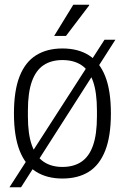

<svg xmlns="http://www.w3.org/2000/svg" viewBox="-20 -743 528 812"><path d="M244 12Q179 12 133 -16.5Q87 -45 63 -106Q39 -167 39 -263Q39 -360 63 -420.5Q87 -481 133 -509.5Q179 -538 244 -538Q310 -538 355.5 -509.5Q401 -481 425 -420.5Q449 -360 449 -263Q449 -167 425 -106Q401 -45 355.5 -16.5Q310 12 244 12ZM244 -37Q292 -37 324.5 -59Q357 -81 373.5 -128Q390 -175 390 -251V-275Q390 -352 373.5 -399Q357 -446 324.5 -467.5Q292 -489 244 -489Q197 -489 164.5 -467.5Q132 -446 115 -399Q98 -352 98 -275V-251Q98 -175 115 -128Q132 -81 164.5 -59Q197 -37 244 -37ZM20 49 422 -575H468L69 49ZM209 -591 290 -723H357V-720L259 -591Z"/></svg>

Font: Archivo SemiCondensed ExtraLight
Style: Regular
Weight: 250
Width: 4
Designer: Hector Gatti
Foundry: Omnibus-Type
Version: Version 2.001